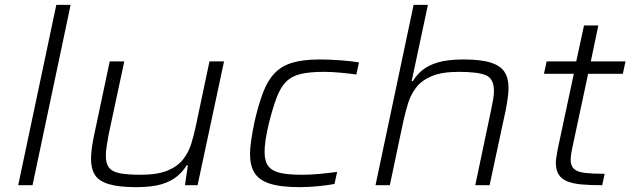

<svg xmlns="http://www.w3.org/2000/svg" viewBox="-20 -763 2597 791"><path d="M55 0 212 -743H271L114 0Z M541 8Q469 8 428 -4.5Q387 -17 371 -42.5Q355 -68 355 -109Q355 -127 358 -150.5Q361 -174 366 -198L432 -510H492L427 -206Q423 -183 419.5 -161Q416 -139 416 -123Q416 -89 429.5 -72Q443 -55 474.5 -49Q506 -43 559 -43Q628 -43 669.5 -60Q711 -77 734 -106Q757 -135 768 -171Q779 -207 787 -245L843 -510H903L794 0H742L754 -82H749Q734 -57 709.5 -36.5Q685 -16 645.5 -4Q606 8 541 8Z M1215 8Q1136 8 1091.5 -6.5Q1047 -21 1028.5 -51Q1010 -81 1010 -129Q1010 -152 1015 -186Q1020 -220 1028 -259Q1045 -333 1064 -382.5Q1083 -432 1112 -462Q1141 -492 1185.5 -505Q1230 -518 1297 -518Q1339 -518 1384.5 -514.5Q1430 -511 1459 -506L1448 -456Q1421 -460 1383.5 -463.5Q1346 -467 1314 -467Q1255 -467 1218 -458Q1181 -449 1158 -425.5Q1135 -402 1119.5 -360.5Q1104 -319 1088 -256Q1079 -218 1074.5 -188.5Q1070 -159 1070 -137Q1070 -99 1085.5 -78.5Q1101 -58 1135 -50.5Q1169 -43 1225 -43Q1260 -43 1301 -47Q1342 -51 1369 -55L1358 -5Q1331 0 1291.5 4Q1252 8 1215 8Z M1527 0 1684 -743H1743L1676 -429H1681Q1696 -454 1720 -474Q1744 -494 1784.5 -506Q1825 -518 1889 -518Q1960 -518 2000.5 -505.5Q2041 -493 2058 -467.5Q2075 -442 2075 -400Q2075 -384 2072 -361Q2069 -338 2064 -312L1997 0H1938L2002 -304Q2007 -327 2011 -349.5Q2015 -372 2015 -387Q2015 -439 1982 -453Q1949 -467 1870 -467Q1801 -467 1759 -449.5Q1717 -432 1694.5 -402.5Q1672 -373 1661 -337Q1650 -301 1642 -265L1586 0Z M2461 0Q2413 0 2377.5 -3Q2342 -6 2318 -15.5Q2294 -25 2282 -43.5Q2270 -62 2270 -93Q2270 -101 2271.5 -111.5Q2273 -122 2275 -132.5Q2277 -143 2278 -150L2344 -459H2221L2232 -510H2354L2386 -658H2445L2414 -510H2557L2546 -459H2403L2338 -155Q2335 -142 2333.5 -131.5Q2332 -121 2331.5 -115Q2331 -109 2331 -105Q2331 -79 2345.5 -66.5Q2360 -54 2391 -50.5Q2422 -47 2471 -47Z"/></svg>

Font: Saira Expanded Light
Style: Italic
Weight: 300
Width: 7
Italic angle: -12°
Designer: Hector Gatti with collaboration of the Omnibus-Type team
Foundry: Omnibus-Type
Version: Version 1.101